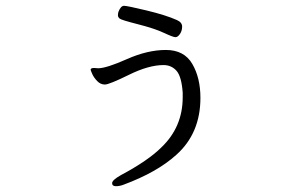

<svg xmlns="http://www.w3.org/2000/svg" viewBox="-20 -581 1040 661"><path d="M388 -541Q386 -535 386 -528.5Q386 -522 392 -517Q398 -512 455 -497.5Q512 -483 544 -468Q576 -453 584 -453Q592 -453 599.5 -464Q607 -475 607 -489.5Q607 -504 589 -512Q551 -529 484.5 -545Q418 -561 407 -561Q396 -561 388 -541ZM304 -347Q292 -347 292 -341Q292 -339 297.5 -326.5Q303 -314 314.5 -302Q326 -290 341 -290Q356 -290 424 -323.5Q492 -357 543 -357Q570 -357 587.5 -337.5Q605 -318 609 -262V-246Q609 -144 536 -74Q490 -28 396 22Q366 39 366 49.5Q366 60 379 60Q392 60 405 55Q521 12 587 -48Q670 -122 670 -244Q670 -313 642 -361Q614 -409 551 -409Q488 -409 417 -377.5Q346 -346 318 -346Z"/></svg>

Font: LXGW WenKai TC
Style: Regular
Weight: 400
Designer: LXGW / Fontworks Inc.
Foundry: LXGW / Fontworks Inc.
Version: Version 1.330